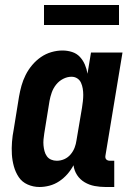

<svg xmlns="http://www.w3.org/2000/svg" viewBox="-20 -740 540 768"><path d="M138 8Q113 8 90.5 -2Q68 -12 55 -31.5Q42 -51 35.5 -74.5Q29 -98 27.5 -122.5Q26 -147 28 -172.5Q30 -198 35 -223L56 -353Q60 -376 66 -397.5Q72 -419 82.5 -440Q93 -461 108.5 -479.5Q124 -498 143.5 -511.5Q163 -525 185.5 -531.5Q208 -538 230 -538Q250 -538 268.5 -532Q287 -526 299.5 -512.5Q312 -499 319.5 -481.5Q327 -464 330 -445L344 -530H470L402 -119Q401 -114 401.5 -110Q402 -106 404.5 -103Q407 -100 411 -98.5Q415 -97 420 -97H437V8H402Q380 8 358.5 4Q337 0 318.5 -11Q300 -22 288.5 -39.5Q277 -57 274 -79Q264 -60 249.5 -43.5Q235 -27 217 -15Q199 -3 178.5 2.5Q158 8 138 8ZM207 -97Q223 -97 237.5 -103.5Q252 -110 262.5 -122.5Q273 -135 278.5 -149.5Q284 -164 286 -179L308 -309Q310 -322 311.5 -335Q313 -348 313 -360.5Q313 -373 311 -385.5Q309 -398 304 -409Q299 -420 289 -426.5Q279 -433 266 -433Q249 -433 232.5 -424.5Q216 -416 204.5 -401.5Q193 -387 187 -370Q181 -353 178 -336L157 -206Q155 -194 154 -182Q153 -170 154 -158.5Q155 -147 158 -135.5Q161 -124 167.5 -115Q174 -106 184.5 -101.5Q195 -97 207 -97ZM156 -640V-720H456V-640Z"/></svg>

Font: Iosevka Slab Extrabold
Style: Italic
Weight: 800
Italic angle: -9°
Monospace: yes
Designer: Belleve Invis
Foundry: Belleve Invis
Version: Version 11.1.0; ttfautohint (v1.8.3)